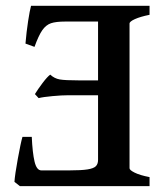

<svg xmlns="http://www.w3.org/2000/svg" viewBox="-20 -635 560 655"><path d="M29.3 -14.6Q30.8 -38.6 40.8 -93.5Q50.8 -148.4 56.6 -168H88.4Q90.8 -113.8 97.9 -83.7Q105 -53.7 121.1 -53.7H216.3Q257.8 -53.7 278.8 -57.1Q299.8 -60.5 307.1 -68.1Q314.5 -75.7 314.5 -89.4V-310.1H214.4Q190.9 -310.1 158.9 -307.1Q127 -304.2 111.8 -300.3L99.1 -314Q108.9 -330.1 125.2 -351.8Q141.6 -373.5 151.4 -380.4Q165.5 -367.2 183.8 -364Q202.1 -360.8 248 -360.8H314.5V-561.5H203.1Q170.9 -561.5 153.8 -555.7Q136.7 -549.8 124.3 -532Q111.8 -514.2 97.7 -475.1L66.9 -486.3Q70.3 -526.4 75.9 -563Q81.5 -599.6 85.9 -615.2H490.2V-584.5Q458.5 -578.1 440.2 -569.8Q421.9 -561.5 421.9 -554.7V-61Q421.9 -54.7 439.7 -45.9Q457.5 -37.1 490.2 -30.8V0H47.9Z"/></svg>

Font: David Libre Medium
Style: Regular
Weight: 500
Version: Version 1.000